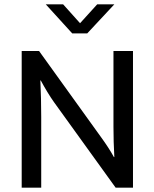

<svg xmlns="http://www.w3.org/2000/svg" viewBox="-20 -865 712 885"><path d="M191 -845H271L349 -758L428 -845H507L382 -711H313ZM80 -630H160L447 -231Q463 -209 478 -186Q493 -163 505 -141H507Q505 -176 504 -211Q503 -246 503 -281V-630H593V0H513L229 -394Q214 -415 198 -441.5Q182 -468 168 -494H166Q168 -452 169 -410Q170 -368 170 -326V0H80Z"/></svg>

Font: Mukta
Style: Regular
Weight: 400
Designer: Girish Dalvi and Yashodeep Gholap
Foundry: Ek Type
Version: Version 2.538;PS 1.001;hotconv 16.6.51;makeotf.lib2.5.65220;